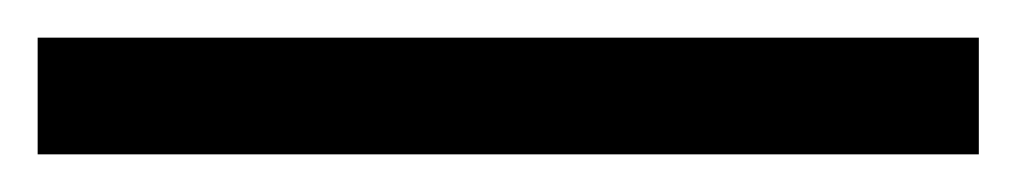

<svg xmlns="http://www.w3.org/2000/svg" viewBox="-20 -20 540 102"><path d="M0 62V0H500V62Z"/></svg>

Font: Montserrat
Style: Regular
Weight: 500
Designer: Julieta Ulanovsky
Foundry: Julieta Ulanovsky
Version: Version 7.200;PS 007.200;hotconv 1.0.88;makeotf.lib2.5.64775